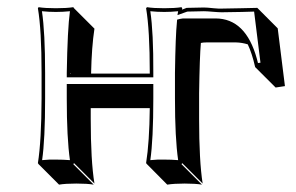

<svg xmlns="http://www.w3.org/2000/svg" viewBox="-20 -452 820 532"><path d="M497.1 -430.2 544.9 -431.2Q553.7 -431.2 571.8 -429.2Q587.4 -427.7 594.2 -428.2Q614.3 -428.2 648.4 -429.2Q678.7 -430.2 692.9 -430.2L749.5 -373.5L769.5 -213.4L743.7 -209.5L687 -266.1Q678.2 -304.7 666.5 -329.1Q650.9 -334 633.8 -334.5H552.7Q543 -334.5 536.6 -333Q533.2 -294.9 531.7 -193.4V-122.6Q531.7 -6.3 541.5 56.6L484.9 0L482.9 2.9L539.6 59.6Q521.5 56.6 491.7 56.6Q462.4 56.6 443.4 59.6L387.2 2.9L384.8 0Q394 -57.6 395 -152.3H231.4V-122.6Q231.4 -6.3 241.7 56.6L185.1 0L183.1 2.9L239.7 59.6Q221.7 56.6 191.4 56.6Q161.6 56.6 143.6 59.6L86.9 2.9L85 0Q94.7 -61 95.2 -179.2V-250Q95.2 -369.1 85 -429.2L86.9 -432.1Q105 -429.2 134.8 -429.2Q164.6 -429.2 183.1 -432.1L185.1 -429.2L241.7 -372.6Q233.9 -321.8 232.4 -248H395V-250Q395 -369.1 384.8 -429.2L387.2 -432.1Q405.3 -429.2 435.1 -429.2Q464.4 -429.2 482.9 -432.1L484.9 -429.2Q484.9 -427.7 484.4 -425.3ZM176.8 -248 174.8 -250V-248ZM499 -419.9 471.7 -410.2 473.6 -420.9Q454.1 -418.9 435.1 -418.9Q415.5 -418.9 396.5 -420.9Q405.3 -362.3 404.8 -250V-237.8H165V-250Q167 -371.6 173.8 -420.9Q154.3 -418.9 134.8 -418.9Q115.2 -418.9 96.2 -420.9Q105 -362.3 105 -250V-179.2Q105 -65.4 96.7 -8.3Q116.2 -10.3 134.8 -9.8Q154.3 -9.8 173.8 -8.3Q165 -69.3 165 -179.2V-219.2H404.8V-179.2Q404.8 -65.4 396.5 -8.3Q416 -10.3 435.1 -9.8Q454.6 -9.8 473.6 -8.3Q464.8 -69.3 464.8 -179.2V-250Q466.3 -353.5 470.2 -390.6L470.7 -397.5L477.5 -399.4Q485.8 -401.4 496.1 -400.9H577.1Q661.1 -400.9 691.9 -288.6Q693.4 -282.2 694.8 -277.3L701.7 -278.3L684.1 -419.9Q673.3 -419.9 649.9 -418.9Q613.8 -418 594.2 -418Q586.4 -418 569.8 -419.4Q552.7 -420.9 544.9 -420.9Z"/></svg>

Font: Linux Biolinum Shadow O
Style: Regular
Weight: 400
Designer: Philipp H. Poll
Foundry: Philipp H. Poll
Version: Version 1.0.4